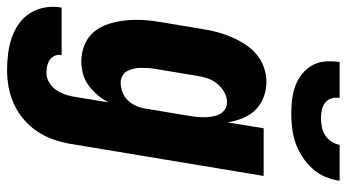

<svg xmlns="http://www.w3.org/2000/svg" viewBox="-260 -536 1003 556"><g transform="rotate(90 242.0 -258.5)"><path d="M167 223Q143 223 119.5 220Q96 217 74 209.5Q52 202 33.5 189Q15 176 3 157Q-9 138 -13.5 115Q-18 92 -14 68L-13 65H124V66Q122 76 126 85Q130 94 138 99.5Q146 105 156 107Q166 109 176 109Q191 109 205 100Q219 91 227 78Q235 65 239.5 50.5Q244 36 246 21L261 -71Q253 -55 240.5 -40Q228 -25 212.5 -13.5Q197 -2 178.5 3Q160 8 143 8Q117 8 94 -1.5Q71 -11 56 -29.5Q41 -48 33.5 -72Q26 -96 23.5 -121Q21 -146 22.5 -172Q24 -198 29 -225L49 -345Q52 -365 57.5 -385.5Q63 -406 71.5 -426Q80 -446 92 -465Q104 -484 121 -498.5Q138 -513 159 -520.5Q180 -528 201 -528Q224 -528 245.5 -520Q267 -512 282.5 -496.5Q298 -481 306.5 -460Q315 -439 319 -416L336 -520H474L381 40Q377 64 368.5 88.5Q360 113 345.5 135Q331 157 310.5 174.5Q290 192 266 203Q242 214 217 218.5Q192 223 167 223ZM204 -106Q217 -106 231 -111Q245 -116 255 -126.5Q265 -137 271 -150.5Q277 -164 279 -178L299 -298Q301 -310 302.5 -321.5Q304 -333 304 -345Q304 -357 302.5 -368.5Q301 -380 296.5 -390Q292 -400 282.5 -407Q273 -414 261 -414Q246 -414 231.5 -406Q217 -398 206.5 -385Q196 -372 191 -356.5Q186 -341 184 -326L164 -206Q162 -195 161.5 -184.5Q161 -174 161 -163.5Q161 -153 163.5 -143Q166 -133 170.5 -124.5Q175 -116 184 -111Q193 -106 204 -106ZM293 -600Q272 -600 251.5 -602.5Q231 -605 212.5 -612Q194 -619 178.5 -631.5Q163 -644 153.5 -661Q144 -678 142.5 -698.5Q141 -719 144 -740H248Q246 -728 249.5 -716.5Q253 -705 262 -698Q271 -691 283 -688.5Q295 -686 307 -686Q319 -686 332 -688.5Q345 -691 356 -698Q367 -705 374.5 -716.5Q382 -728 384 -740H488Q485 -719 476.5 -698.5Q468 -678 452.5 -661Q437 -644 417.5 -631.5Q398 -619 377.5 -612Q357 -605 335.5 -602.5Q314 -600 293 -600Z"/></g></svg>

Font: Iosevka Heavy
Style: Italic
Weight: 900
Italic angle: -9°
Monospace: yes
Designer: Belleve Invis
Foundry: Belleve Invis
Version: Version 32.5.0; ttfautohint (v1.8.4)